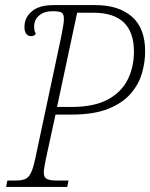

<svg xmlns="http://www.w3.org/2000/svg" viewBox="-20 -734 591 754"><path d="M4 0 9 -25H40Q64 -25 78 -30.5Q92 -36 101 -54Q110 -72 118 -109L220 -588Q231 -642 231 -659Q231 -679 222 -684.5Q213 -690 187 -690Q153 -690 133.5 -673Q114 -656 114 -629Q114 -612 121 -601Q113 -592 103 -592Q89 -592 82.5 -602Q76 -612 76 -628Q76 -665 105 -689.5Q134 -714 190 -714H355Q445 -714 497.5 -669Q550 -624 550 -532Q550 -490 537.5 -446.5Q525 -403 493 -366Q461 -329 404.5 -306.5Q348 -284 260 -284H198L160 -109Q157 -92 154.5 -79Q152 -66 152 -57Q152 -37 164.5 -31Q177 -25 203 -25H249L244 0ZM260 -314Q349 -314 403 -343Q457 -372 481.5 -421.5Q506 -471 506 -531Q506 -684 347 -684H283L204 -314Z"/></svg>

Font: Noto Serif SemiCondensed ExtraLight
Style: Italic
Weight: 200
Width: 4
Italic angle: -12°
Designer: Monotype Design Team
Foundry: Monotype Imaging Inc.
Version: Version 2.013